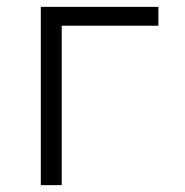

<svg xmlns="http://www.w3.org/2000/svg" viewBox="-20 -540 540 560"><path d="M99 0V-520H442V-465H160V0Z"/></svg>

Font: Iosevka Fixed Light
Style: Regular
Weight: 300
Monospace: yes
Designer: Belleve Invis
Foundry: Belleve Invis
Version: Version 32.3.0